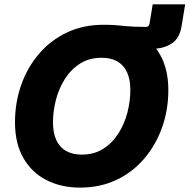

<svg xmlns="http://www.w3.org/2000/svg" viewBox="-20 -851 870 881"><path d="M450.7 -633.8 468.3 -737.3Q486.8 -737.3 501 -736.3Q515.1 -735.4 529.1 -733.9Q543 -732.4 559.1 -731Q575.2 -729.5 597.2 -728.5Q619.1 -727.5 649.9 -727.5Q663.1 -727.5 666 -741.7L680.7 -831.1H829.6L813 -730Q803.7 -674.3 767.1 -650.9Q730.5 -627.4 680.7 -627.4Q654.3 -627.4 628.9 -628.4Q603.5 -629.4 576.4 -630.6Q549.3 -631.8 518.6 -632.8Q487.8 -633.8 450.7 -633.8ZM347.7 9.8Q259.8 9.8 192.1 -25.1Q124.5 -60.1 86.7 -127Q48.8 -193.8 48.8 -289.6Q48.8 -379.9 77.1 -460.7Q105.5 -541.5 158.7 -603.8Q211.9 -666 286.6 -701.7Q361.3 -737.3 453.6 -737.3Q541.5 -737.3 608.6 -702.6Q675.8 -668 714.1 -600.8Q752.4 -533.7 752.4 -437.5Q752.4 -347.2 723.9 -266.6Q695.3 -186 642.1 -123.5Q588.9 -61 514.4 -25.6Q439.9 9.8 347.7 9.8ZM355 -141.6Q411.6 -141.6 453.6 -168.2Q495.6 -194.8 523.4 -238.8Q551.3 -282.7 564.7 -335Q578.1 -387.2 578.1 -438.5Q578.1 -486.8 562.7 -519.8Q547.4 -552.7 518.1 -569.3Q488.8 -585.9 446.3 -585.9Q389.6 -585.9 347.7 -559.3Q305.7 -532.7 277.8 -488.8Q250 -444.8 236.6 -392.8Q223.1 -340.8 223.1 -289.6Q223.1 -241.2 238.5 -208Q253.9 -174.8 283.4 -158.2Q313 -141.6 355 -141.6Z"/></svg>

Font: Inter 16pt ExtraBold
Style: Italic
Weight: 800
Italic angle: -9.3988°
Version: Version 4.001;git-66647c0bb